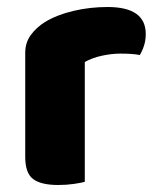

<svg xmlns="http://www.w3.org/2000/svg" viewBox="-20 -520 451 548"><path d="M222 -343V-229H52V-369Q52 -398 67.5 -419.5Q83 -441 108 -457Q143 -478 190 -489Q237 -500 287 -500Q396 -500 396 -423Q396 -405 391 -389.5Q386 -374 379 -363Q369 -365 355 -366Q341 -367 324 -367Q299 -367 271 -361Q243 -355 222 -343ZM52 -264H222V-1Q211 2 190.5 5Q170 8 146 8Q97 8 74.5 -9Q52 -26 52 -72Z"/></svg>

Font: Baloo Tamma 2 ExtraBold
Style: Regular
Weight: 800
Designer: Divya Kowshik, Shuchita Grover and Ek Type
Foundry: Ek Type
Version: Version 1.700